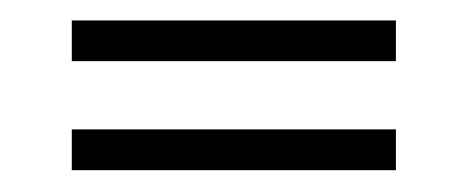

<svg xmlns="http://www.w3.org/2000/svg" viewBox="-20 -376 448 184"><path d="M48.8 -212.9V-252H359.4V-212.9ZM48.8 -317.4V-356.4H359.4V-317.4Z"/></svg>

Font: Post No Bills Colombo Light
Style: Regular
Weight: 300
Designer: Kosala Senevirathne, Siva Puranthara, Lasantha Premarathna, Tharique Azeez
Foundry: Mooniak
Version: Version 1.220 ; ttfautohint (v1.6)